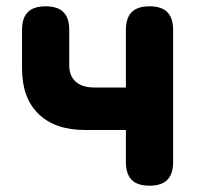

<svg xmlns="http://www.w3.org/2000/svg" viewBox="-20 -580 640 610"><path d="M455 10Q417 10 398.5 -8.5Q380 -27 380 -65V-167H250Q155 -167 102.5 -218Q50 -269 50 -362V-485Q50 -523 68.5 -541.5Q87 -560 125 -560Q163 -560 181.5 -541.5Q200 -523 200 -485V-372Q200 -339 220.5 -320.5Q241 -302 280 -302H380V-485Q380 -523 398.5 -541.5Q417 -560 455 -560Q493 -560 511.5 -541.5Q530 -523 530 -485V-65Q530 -27 511.5 -8.5Q493 10 455 10Z"/></svg>

Font: Maple Mono ExtraBold
Style: Regular
Weight: 800
Monospace: yes
Designer: subframe7536
Version: Version 7.000